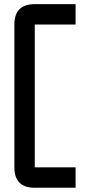

<svg xmlns="http://www.w3.org/2000/svg" viewBox="-20 -801 431 919"><path d="M146.5 -781.2H341.8V-683.6H146.5V0H341.8V97.7H146.5Q48.8 97.7 48.8 0V-683.6Q48.8 -781.2 146.5 -781.2Z"/></svg>

Font: BabelStone Runic Staveless
Style: Regular
Weight: 400
Designer: Andrew West
Foundry: BabelStone
Version: Version 3.002 March 14, 2022